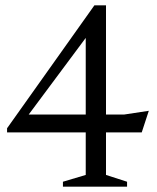

<svg xmlns="http://www.w3.org/2000/svg" viewBox="-20 -700 590 720"><path d="M377.5 -680V-44L456.5 -18.5V0H216V-18.5L301.5 -44V-598.5L347 -619L75 -253.5L64 -270.5H445.5L538 -284.5L511.5 -203.5H6.5V-219L334 -680Z"/></svg>

Font: Newsreader Text
Style: Regular
Weight: 400
Designer: Hugues Gentile
Foundry: Production Type
Version: Version 1.001